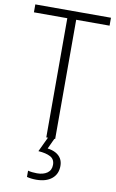

<svg xmlns="http://www.w3.org/2000/svg" viewBox="-103 -768 644 1062"><g transform="rotate(10 219.5 -237.0)"><path d="M243.7 0H193.8V-669.4H6.3V-713.9H431.2V-669.4H243.7ZM298.3 142.1Q298.3 188 266.4 214.1Q234.4 240.2 179.2 240.2Q164.1 240.2 150.6 238.5Q137.2 236.8 126.5 233.9V198.7Q137.2 201.7 150.1 203.1Q163.1 204.6 177.2 204.6Q212.9 204.6 234.9 189Q256.8 173.3 256.8 143.1Q256.8 111.8 232.2 98.6Q207.5 85.4 164.1 82.5L203.1 0H239.3L211.9 59.1Q238.8 62.5 258.3 73.2Q277.8 84 288.1 101.3Q298.3 118.7 298.3 142.1Z"/></g></svg>

Font: Open Sans SemiCondensed Light
Style: Regular
Weight: 300
Width: 4
Designer: Monotype Design Team
Foundry: Monotype Imaging Inc.
Version: Version 3.000